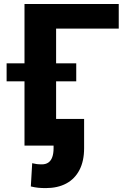

<svg xmlns="http://www.w3.org/2000/svg" viewBox="-20 -731 642 964"><path d="M576.2 -710.9V-587.4H261.7V0H103V-710.9ZM362.8 -413.1V-322.8H13.2V-413.1ZM249 -133.8H402.3V13.2Q402.3 77.6 378.9 122.6Q355.5 167.5 312.5 190.4Q269.5 213.4 209.5 213.4Q189.5 213.4 172.1 211.7Q154.8 210 134.8 205.1L141.6 88.4Q153.3 91.3 164.3 92.8Q175.3 94.2 190.4 94.2Q209.5 94.2 222.7 85.2Q235.8 76.2 242.4 57.9Q249 39.6 249 13.2Z"/></svg>

Font: Roboto ExtraBold
Style: Regular
Weight: 800
Designer: Christian Robertson
Foundry: Google
Version: Version 3.009; 2024